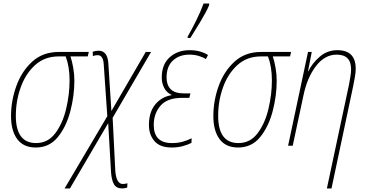

<svg xmlns="http://www.w3.org/2000/svg" viewBox="-20 -819 2062 1079"><path d="M398 -366Q398 -402 391.5 -438.5Q385 -475 376 -502H473L479 -527H310Q221 -527 161.5 -473Q102 -419 72 -336Q42 -253 42 -167Q42 -84 77 -37Q112 10 181 10Q257 10 304.5 -48Q352 -106 375 -193Q398 -280 398 -366ZM69 -168Q69 -252 96.5 -328.5Q124 -405 177.5 -453.5Q231 -502 310 -502H349Q371 -444 371 -368Q371 -288 351.5 -206.5Q332 -125 290.5 -70Q249 -15 183 -15Q69 -15 69 -168Z M373 240 588 -127 604 148Q607 193 620.5 216.5Q634 240 667 240Q680 240 695 235L696 211Q682 215 670 215Q634 215 628 142L613 -157L829 -527H799L606 -195L589 -461Q585 -534 534 -534Q516 -534 501 -528L502 -504Q515 -509 529 -509Q560 -509 563 -457L583 -166L343 240Z M1050 -606Q1070 -637 1105.5 -696Q1141 -755 1155 -789L1156 -799H1124Q1109 -757 1082.5 -703.5Q1056 -650 1035 -614L1034 -606ZM1056 -16 1057 -42Q1031 -29 1004.5 -22Q978 -15 946 -15Q844 -15 844 -117Q844 -181 882 -225Q920 -269 1003 -269H1044L1050 -294H1016Q962 -294 939 -318Q916 -342 916 -383Q916 -446 952 -479Q988 -512 1044 -512Q1072 -512 1096 -505Q1120 -498 1137 -487L1149 -510Q1105 -537 1046 -537Q978 -537 933.5 -497Q889 -457 889 -383Q889 -351 903 -324.5Q917 -298 944 -286L943 -284Q888 -275 852.5 -232Q817 -189 817 -116Q817 -62 848 -26Q879 10 945 10Q979 10 1008 2Q1037 -6 1056 -16Z M1535 -366Q1535 -402 1528.5 -438.5Q1522 -475 1513 -502H1610L1616 -527H1447Q1358 -527 1298.5 -473Q1239 -419 1209 -336Q1179 -253 1179 -167Q1179 -84 1214 -37Q1249 10 1318 10Q1394 10 1441.5 -48Q1489 -106 1512 -193Q1535 -280 1535 -366ZM1206 -168Q1206 -252 1233.5 -328.5Q1261 -405 1314.5 -453.5Q1368 -502 1447 -502H1486Q1508 -444 1508 -368Q1508 -288 1488.5 -206.5Q1469 -125 1427.5 -70Q1386 -15 1320 -15Q1206 -15 1206 -168Z M1843 240 1965 -336Q1970 -360 1974.5 -386.5Q1979 -413 1979 -433Q1979 -537 1876 -537Q1819 -537 1776.5 -500Q1734 -463 1713 -419H1711L1732 -527H1711L1599 0H1625L1685 -281Q1706 -383 1755.5 -447.5Q1805 -512 1872 -512Q1953 -512 1953 -430Q1953 -410 1949 -387.5Q1945 -365 1941 -342L1817 240Z"/></svg>

Font: Noto Sans Display SemiCondensed Thin
Style: Italic
Weight: 250
Width: 4
Designer: Monotype Design team
Foundry: Monotype Imaging Inc.
Version: 1.000